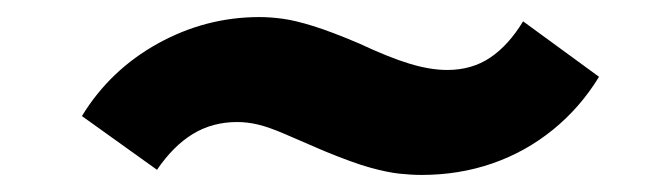

<svg xmlns="http://www.w3.org/2000/svg" viewBox="-20 -399 788 225"><path d="M474 -194Q462 -194 448 -195.5Q434 -197 414 -202.5Q394 -208 360 -222Q330 -235 312.5 -242.5Q295 -250 282.5 -253Q270 -256 258 -256Q229 -256 206 -242Q183 -228 164 -200L76 -263Q109 -317 165 -348Q221 -379 284 -379Q297 -379 311.5 -377Q326 -375 347 -368.5Q368 -362 401 -348Q435 -332 459.5 -324.5Q484 -317 504 -317Q533 -317 554.5 -331.5Q576 -346 593 -374L682 -309Q660 -273 628 -247Q596 -221 557 -207.5Q518 -194 474 -194Z"/></svg>

Font: Nunito Sans 7pt Expanded Black
Style: Italic
Weight: 900
Width: 7
Italic angle: -9°
Designer: Vernon Adams
Foundry: Vernon Adams
Version: Version 3.101;gftools[0.9.27]